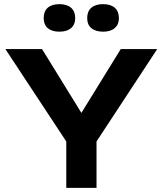

<svg xmlns="http://www.w3.org/2000/svg" viewBox="-20 -907 786 927"><path d="M6 -670 300 -224V0H446V-224L739 -670H563L373 -362L183 -670ZM191 -818C191 -779 217 -754 267 -754C316 -754 343 -779 343 -818V-821C343 -862 316 -887 267 -887C217 -887 191 -862 191 -821ZM401 -818C401 -779 428 -754 478 -754C527 -754 554 -779 554 -818V-821C554 -862 527 -887 478 -887C428 -887 401 -862 401 -821Z"/></svg>

Font: LT Wave Bold
Style: Regular
Weight: 700
Designer: Daniel Lyons
Version: Version 2.5 (Glyphs App)